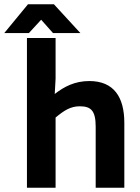

<svg xmlns="http://www.w3.org/2000/svg" viewBox="-42 -885 660 905"><path d="M220 -331C261 -365 291 -384 334 -384C387 -384 409 -363 409 -288V0H544V-306C544 -428 494 -503 379 -503C311 -503 261 -477 216 -442L220 -514V-706H85V0H220ZM208 -729H337L212 -865H90L-22 -729H94L152 -792Z"/></svg>

Font: Falling Sky
Style: SeBd
Weight: 600
Designer: Paul D. Hunt
Foundry: Adobe Systems Incorporated
Version: Version 1.02